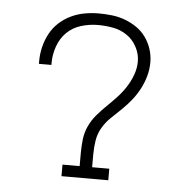

<svg xmlns="http://www.w3.org/2000/svg" viewBox="-44 -570 587 613"><g transform="rotate(5 250.0 -264.0)"><path d="M175 0V-37H230V-78Q230 -100 232.5 -122.5Q235 -145 244.5 -165.5Q254 -186 268.5 -203Q283 -220 299 -235.5Q315 -251 330.5 -267.5Q346 -284 358 -302.5Q370 -321 378 -342.5Q386 -364 386 -386Q386 -410 374 -432.5Q362 -455 342 -468.5Q322 -482 298 -486.5Q274 -491 249 -491Q222 -491 195.5 -483Q169 -475 150 -456.5Q131 -438 121.5 -411.5Q112 -385 112 -358V-351H72V-360Q72 -383 77.5 -405.5Q83 -428 94 -448.5Q105 -469 122 -484.5Q139 -500 160 -510Q181 -520 203.5 -524Q226 -528 249 -528Q270 -528 291.5 -525.5Q313 -523 333 -515.5Q353 -508 370.5 -496Q388 -484 400.5 -466.5Q413 -449 419.5 -428.5Q426 -408 426 -387Q426 -364 420 -342.5Q414 -321 403.5 -301Q393 -281 379 -263.5Q365 -246 349 -230.5Q333 -215 316.5 -199.5Q300 -184 288.5 -164.5Q277 -145 273.5 -122.5Q270 -100 270 -78V-37H325V0Z"/></g></svg>

Font: Iosevka Curly Slab Extralight
Style: Regular
Weight: 200
Monospace: yes
Designer: Belleve Invis
Foundry: Belleve Invis
Version: Version 22.1.2; ttfautohint (v1.8.4)